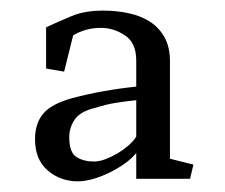

<svg xmlns="http://www.w3.org/2000/svg" viewBox="-20 -733 427 364"><path d="M238.3 -394V-442.9Q229.5 -432.1 216.1 -422.6Q202.6 -413.1 187 -405.5Q171.4 -397.9 156 -393.6Q140.6 -389.2 127.4 -389.2Q94.7 -389.2 70.6 -409.7Q46.4 -430.2 46.4 -469.2Q46.4 -499 62 -517.6Q77.6 -536.1 116.7 -546.9Q173.3 -562 238.3 -568.8V-618.2Q238.3 -651.9 216.8 -666Q195.3 -680.2 171.4 -680.2Q142.6 -680.2 118.7 -666L101.6 -597.2L67.4 -603V-681.2Q90.3 -691.9 115.5 -702.4Q140.6 -712.9 175.3 -712.9Q200.7 -712.9 223.6 -708Q246.6 -703.1 263.9 -692.1Q281.2 -681.2 291.7 -662.6Q302.2 -644 302.2 -617.2V-432.1L346.7 -420.9L340.3 -394ZM111.3 -473.1Q111.3 -443.8 125 -435.3Q138.7 -426.8 157.7 -426.8Q168.5 -426.8 180.4 -431.4Q192.4 -436 203.4 -442.6Q214.4 -449.2 223.9 -457.5Q233.4 -465.8 238.3 -474.1V-543Q218.3 -541 200 -538.1Q181.6 -535.2 161.6 -528.8Q132.3 -522 121.8 -506.6Q111.3 -491.2 111.3 -473.1Z"/></svg>

Font: Brawler
Style: Regular
Weight: 400
Version: Version 1.000